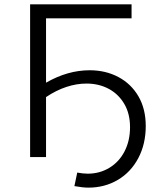

<svg xmlns="http://www.w3.org/2000/svg" viewBox="-20 -720 741 880"><path d="M391 -398Q464 -398 522.5 -367Q581 -336 614.5 -278.5Q648 -221 648 -142Q648 -60 614 4.5Q580 69 520 104.5Q460 140 385 140Q360 140 321 133L334 71Q361 76 382 76Q437 76 481.5 49Q526 22 551 -26.5Q576 -75 576 -137Q576 -199 549.5 -244Q523 -289 478 -313Q433 -337 376 -337Q331 -337 284 -321.5Q237 -306 191 -275V0H118V-700H583V-636H191V-341Q290 -398 391 -398Z"/></svg>

Font: CMG Sans
Style: Regular
Weight: 400
Designer: Julieta Ulanovsky
Foundry: Julieta Ulanovsky
Version: Version 7.200